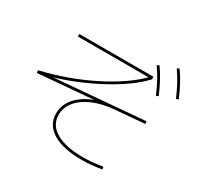

<svg xmlns="http://www.w3.org/2000/svg" viewBox="-180 -1073 1361 1317"><g transform="rotate(30 500.0 -415.0)"><path d="M615 25Q467 25 385.5 -24.5Q304 -74 304 -164Q304 -240 361.5 -298Q419 -356 516 -385L514 -377L51 -338L49 -358Q153 -382 255 -419Q357 -456 449 -502.5Q541 -549 616.5 -601.5Q692 -654 743 -709L747 -695H170V-715H757V-695Q711 -645 644.5 -597.5Q578 -550 497.5 -506.5Q417 -463 327.5 -426Q238 -389 144 -362V-366L869 -427L871 -407L636 -387Q543 -379 472.5 -348.5Q402 -318 363 -270.5Q324 -223 324 -164Q324 -84 400 -39.5Q476 5 615 5Q651 5 687 1.5Q723 -2 768 -9L772 11Q727 18 690 21.5Q653 25 615 25ZM837 -610Q812 -668 788.5 -711.5Q765 -755 737 -794L753 -805Q784 -762 808 -716.5Q832 -671 855 -618ZM967 -660Q942 -718 918.5 -761.5Q895 -805 867 -844L883 -855Q914 -812 938 -766.5Q962 -721 985 -668Z"/></g></svg>

Font: M PLUS 1 Thin Thin
Style: Regular
Weight: 250
Version: Version 1.001